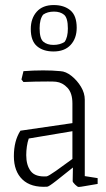

<svg xmlns="http://www.w3.org/2000/svg" viewBox="-20 -731 421 761"><path d="M167 9Q103 13 69 -19.5Q35 -52 35 -112Q35 -173 61 -213L267 -243V-321Q267 -362 247.5 -383Q228 -404 202 -407Q193 -408 170 -408Q147 -408 120 -407.5Q93 -407 73 -406L65 -416L73 -449Q113 -452 151 -452Q189 -452 219 -449Q241 -448 263.5 -430Q286 -412 301 -387Q316 -362 316 -336V-33L367 -25V-2Q336 3 317 6.5Q298 10 292 10Q287 10 277.5 0.5Q268 -9 268 -13L269 -67Q233 -38 203 -14.5Q173 9 167 9ZM84 -116Q84 -76 102 -52.5Q120 -29 165 -32Q172 -33 202 -54Q232 -75 267 -101V-211L94 -182Q89 -168 86.5 -150.5Q84 -133 84 -116ZM192 -527Q151 -527 126.5 -548Q102 -569 102 -616Q102 -658 125.5 -684.5Q149 -711 193 -711Q234 -711 259 -690Q284 -669 284 -621Q284 -579 260 -553Q236 -527 192 -527ZM192 -553Q218 -553 236 -565Q249 -583 249 -618Q249 -660 234 -672.5Q219 -685 194 -685Q168 -685 151 -673Q137 -655 137 -619Q137 -578 152 -565.5Q167 -553 192 -553Z"/></svg>

Font: Grenze Gotisch ExtraLight
Style: Regular
Weight: 200
Designer: Renata Polastri
Foundry: Omnibus-Type
Version: Version 1.001